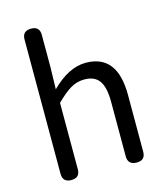

<svg xmlns="http://www.w3.org/2000/svg" viewBox="-117 -885 840 975"><g transform="rotate(-15 303.0 -398.0)"><path d="M91.8 -44.9V-751Q91.8 -795.9 137.7 -795.9Q182.6 -795.9 182.6 -751V-578.1L179.7 -465.8Q270.5 -556.6 360.4 -556.6Q526.4 -556.6 526.4 -343.8V-44.9Q526.4 0 481.4 0Q434.6 0 434.6 -44.9V-332Q434.6 -408.2 410.2 -442.4Q385.7 -476.6 332 -476.6Q293 -476.6 259.8 -457Q226.6 -437.5 182.6 -393.6V-44.9Q182.6 0 137.7 0Q91.8 0 91.8 -44.9Z"/></g></svg>

Font: GenSenMaruGothic TW TTF Regular
Style: Regular
Weight: 400
Version: Version 1.301